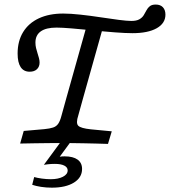

<svg xmlns="http://www.w3.org/2000/svg" viewBox="-20 -643 761 860"><path d="M212.1 197.6Q187.1 197.6 163.7 194Q140.3 190.3 124.2 184.7L133.1 150Q146.8 154 167.7 156.9Q188.7 159.7 207.3 159.7Q240.3 159.7 261.7 148.8Q283.1 137.9 283.1 120.2Q283.1 106.5 268.1 98.8Q253.2 91.1 225.8 91.1Q209.7 91.1 195.2 92.7Q180.6 94.4 176.6 95.2L258.9 -16.9H303.2L247.6 58.9Q251.6 58.1 257.7 57.7Q263.7 57.3 269.4 57.3Q307.3 57.3 327.4 71.8Q347.6 86.3 347.6 113.7Q347.6 152.4 310.9 175Q274.2 197.6 212.1 197.6ZM276.6 -201.6 370.2 -534.7 442.7 -525.8 351.6 -201.6ZM258.1 -2.4Q230.6 -2.4 199.2 -2Q167.7 -1.6 135.1 -1.2Q102.4 -0.8 70.2 0L86.3 -56.5L178.2 -64.5Q203.2 -66.9 217.7 -71.8Q232.3 -76.6 240.7 -88.7Q249.2 -100.8 255.6 -125.8L276.6 -201.6H351.6L330.6 -125.8Q319.4 -91.9 330.2 -80.2Q341.1 -68.5 387.1 -63.7L480.6 -54.8L463.7 1.6Q437.1 0.8 409.7 0Q382.3 -0.8 355.2 -1.2Q328.2 -1.6 302.4 -2Q276.6 -2.4 253.2 -2.4H258.1ZM112.9 -321.8Q86.3 -321.8 72.6 -342.3Q58.9 -362.9 58.9 -403.2Q58.9 -458.9 83.5 -499.2Q108.1 -539.5 154 -560.9Q200 -582.3 262.9 -582.3Q296 -582.3 340.3 -577.4Q384.7 -572.6 429.8 -565.7Q475 -558.9 512.1 -554Q549.2 -549.2 568.5 -549.2Q591.1 -549.2 604 -556.5Q616.9 -563.7 623.8 -575Q630.6 -586.3 636.3 -597.2Q641.9 -608.1 651.2 -615.3Q660.5 -622.6 677.4 -622.6Q698.4 -622.6 709.7 -610.5Q721 -598.4 721 -577.4Q721 -538.7 681.9 -516.5Q642.7 -494.4 573.4 -494.4Q542.7 -494.4 495.6 -498Q448.4 -501.6 397.2 -506.9Q346 -512.1 301.6 -515.7Q257.3 -519.4 233.1 -519.4Q186.3 -519.4 162.5 -502.4Q138.7 -485.5 138.7 -452.4Q138.7 -439.5 141.5 -427.8Q144.4 -416.1 148 -404.8Q151.6 -393.5 154.4 -383.1Q157.3 -372.6 157.3 -362.9Q157.3 -344.4 145.6 -333.1Q133.9 -321.8 112.9 -321.8Z"/></svg>

Font: Playfair 5pt SemiExpanded Light
Style: Italic
Weight: 300
Width: 6
Italic angle: -15.6°
Designer: Claus Eggers Sørensen
Foundry: Claus Eggers Sørensen
Version: Version 2.203